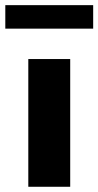

<svg xmlns="http://www.w3.org/2000/svg" viewBox="-54 -714 376 734"><path d="M214.4 0H54.2V-488.3H214.4ZM302.2 -604.5H-33.7V-694.3H302.2Z"/></svg>

Font: Kumbh Sans ExtraBold
Style: Regular
Weight: 800
Version: Version 1.005